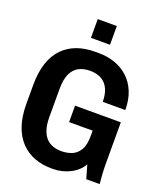

<svg xmlns="http://www.w3.org/2000/svg" viewBox="-159 -977 918 1088"><g transform="rotate(20 300.0 -432.5)"><path d="M282 10Q227 10 180 -7.5Q133 -25 98 -61Q63 -97 43.5 -153Q24 -209 24 -287V-399Q24 -476 43 -532.5Q62 -589 97.5 -625Q133 -661 181.5 -678.5Q230 -696 289 -696H312Q365 -696 410 -680Q455 -664 489.5 -632.5Q524 -601 543.5 -553.5Q563 -506 563 -444H427Q427 -487 413.5 -518.5Q400 -550 372 -567.5Q344 -585 299 -585Q263 -585 234 -570.5Q205 -556 188.5 -522Q172 -488 172 -427V-260Q172 -215 182 -184.5Q192 -154 209 -136Q226 -118 249.5 -109.5Q273 -101 300 -101Q336 -101 365 -113Q394 -125 411.5 -155Q429 -185 429 -239V-271H287V-370H563V-134Q563 -91 565 -60Q567 -29 570 0H489L466 -81Q441 -38 393 -14Q345 10 291 10ZM240 -762V-875H355V-762Z"/></g></svg>

Font: Chivo Mono Medium SemiBold
Style: Regular
Weight: 600
Monospace: yes
Version: Version 1.008